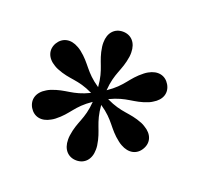

<svg xmlns="http://www.w3.org/2000/svg" viewBox="-105 -876 841 810"><g transform="rotate(20 315.0 -471.0)"><path d="M378 -253C378 -259 378 -264 377 -271C367.5 -338 340.5 -356.5 334.5 -438C402 -392.5 404.5 -359 458 -318C463.5 -313.5 468 -311 473 -308C511.5 -286 547 -294.5 565.5 -326.5C584.5 -358.5 574 -394 535.5 -416C530.5 -419 526 -422 519.5 -424.5C457 -449.5 427 -435.5 353.5 -471C427 -506.5 457 -492 519.5 -517.5C526 -520 530.5 -523 535.5 -526C574 -548 584.5 -583.5 565.5 -615.5C547 -647 511.5 -656 473 -634C468 -631 463.5 -628.5 458 -624C404.5 -582.5 402 -549.5 334.5 -504C340.5 -585 367.5 -604 377 -670.5C378 -677.5 378 -683 378 -689C378 -733 352.5 -760 315.5 -760C278.5 -760 253 -733 253 -689C253 -683 253 -677.5 254 -670.5C263 -604 290.5 -585 296.5 -504C229 -549.5 226 -582.5 173 -624C167.5 -628.5 162.5 -631 157.5 -634C119.5 -656 84 -647 65 -615.5C46.5 -583.5 57 -548 95 -526C100 -523 105 -520 111.5 -517.5C174 -492 204 -506.5 277 -471C204 -435.5 174 -449.5 111.5 -424.5C105 -422 100 -419 95 -416C57 -394 46.5 -358.5 65 -326.5C84 -294.5 119.5 -286 157.5 -308C162.5 -311 167.5 -313.5 173 -318C226 -359 229 -392.5 296.5 -438C290.5 -356.5 263 -338 254 -271C253 -264 253 -259 253 -253C253 -209 278.5 -182 315.5 -182C352.5 -182 378 -209 378 -253Z"/></g></svg>

Font: Bodoni* 06pt Medium
Style: Regular
Weight: 500
Version: Version 2.3